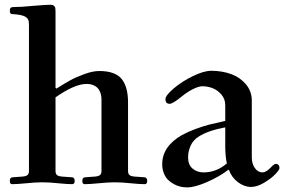

<svg xmlns="http://www.w3.org/2000/svg" viewBox="-20 -773 1207 812"><path d="M21.5 -7.8Q21.5 -23.4 35.2 -23.4L77.1 -26.4Q88.9 -27.3 95.7 -32.2Q102.5 -37.1 102.5 -49.8V-668Q102.5 -683.6 98.6 -690.9Q94.7 -698.2 85.9 -703.1Q70.3 -710.9 38.1 -712.9Q31.2 -712.9 28.3 -713.9Q25.4 -714.8 23.4 -717.8Q21.5 -720.7 21.5 -726.6Q21.5 -736.3 24.9 -739.7Q28.3 -743.2 37.1 -743.2Q72.3 -743.2 117.2 -748Q175.8 -752.9 193.4 -752.9Q203.1 -752.9 208 -748.5Q212.9 -744.1 213.9 -739.3Q214.8 -734.4 214.8 -724.6V-401.4L218.8 -398.4Q255.9 -421.9 279.3 -434.6Q302.7 -447.3 337.9 -460Q373 -472.7 399.4 -472.7Q466.8 -472.7 494.1 -439.5Q521.5 -406.2 521.5 -339.8V-49.8Q521.5 -37.1 528.3 -32.2Q535.2 -27.3 546.9 -26.4L588.9 -23.4Q602.5 -23.4 602.5 -7.8Q602.5 5.9 591.8 5.9Q572.3 5.9 532.2 2Q496.1 -2 465.8 -2Q435.5 -2 398.4 2Q358.4 5.9 337.9 5.9Q328.1 5.9 328.1 -7.8Q328.1 -23.4 341.8 -23.4L383.8 -26.4Q395.5 -27.3 402.3 -32.2Q409.2 -37.1 409.2 -49.8V-352.5Q409.2 -363.3 406.7 -374Q404.3 -384.8 397.5 -395Q390.6 -405.3 377.4 -411.6Q364.3 -418 345.7 -418Q295.9 -418 214.8 -361.3V-49.8Q214.8 -37.1 221.7 -32.2Q228.5 -27.3 240.2 -26.4L282.2 -23.4Q295.9 -23.4 295.9 -7.8Q295.9 5.9 285.2 5.9Q265.6 5.9 225.6 2Q189.5 -2 159.2 -2Q128.9 -2 91.8 2Q51.8 5.9 31.2 5.9Q21.5 5.9 21.5 -7.8Z M666 -78.1Q666 -154.3 750 -202.1Q777.3 -216.8 809.6 -228.5Q841.8 -240.2 865.2 -246.1Q888.7 -252 932.6 -261.7V-328.1Q932.6 -354.5 916 -373.5Q899.4 -392.6 878.4 -400.4Q857.4 -408.2 835.9 -408.2Q820.3 -408.2 795.9 -396Q771.5 -383.8 749 -365.2Q710.9 -334 697.3 -334Q679.7 -334 679.7 -353.5Q679.7 -369.1 713.9 -398.4Q748 -427.7 794.9 -450.7Q841.8 -473.6 873 -473.6Q919.9 -473.6 958 -459.5Q996.1 -445.3 1020.5 -416Q1044.9 -386.7 1044.9 -347.7V-107.4Q1044.9 -80.1 1058.1 -62Q1071.3 -43.9 1089.8 -43.9Q1105.5 -43.9 1125 -64.5Q1138.7 -80.1 1148.4 -80.1Q1153.3 -80.1 1157.7 -75.2Q1162.1 -70.3 1162.1 -62.5Q1162.1 -54.7 1143.6 -35.6Q1125 -16.6 1095.7 0.5Q1066.4 17.6 1042 17.6Q1012.7 17.6 985.8 -2.9Q959 -23.4 948.2 -54.7H945.3Q910.2 -27.3 857.4 -3.9Q804.7 19.5 771.5 19.5Q757.8 19.5 744.1 16.6Q730.5 13.7 715.8 5.9Q701.2 -2 690.4 -12.7Q679.7 -23.4 672.9 -40.5Q666 -57.6 666 -78.1ZM775.4 -107.4Q775.4 -76.2 794.4 -60.1Q813.5 -43.9 840.8 -43.9Q895.5 -43.9 939.5 -82Q932.6 -113.3 932.6 -154.3V-234.4Q859.4 -220.7 820.3 -195.3Q796.9 -180.7 786.1 -156.7Q775.4 -132.8 775.4 -107.4Z"/></svg>

Font: Monomakh Unicode TT
Style: Medium
Weight: 500
Designer: Alexey Kryukov, Aleksandr Andreev
Version: Version 1.1